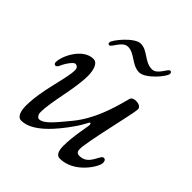

<svg xmlns="http://www.w3.org/2000/svg" viewBox="-182 -759 889 889"><g transform="rotate(45 262.5 -315.0)"><path d="M131 -534C131 -528 134 -524 139 -524C155 -524 170 -581 207 -581C251 -581 278 -533 327 -533C367 -533 433 -610 433 -630C433 -637 429 -641 424 -641C409 -641 394 -585 358 -585C309 -585 285 -633 238 -633C198 -633 131 -551 131 -534ZM20 -294C20 -287 24 -281 30 -281C35 -281 41 -285 45 -295C59 -327 81 -353 90 -353C103 -353 110 -343 110 -332C110 -271 65 -161 65 -53C65 -24 72 11 99 11C172 11 246 -80 291 -144C321 -186 326 -208 332 -208C335 -208 337 -204 337 -197C337 -188 319 -109 319 -45C319 -14 327 9 349 9C443 9 505 -93 505 -117C505 -126 504 -138 491 -138C470 -138 466 -64 405 -64C396 -64 383 -66 383 -88C383 -139 444 -381 444 -408C444 -423 427 -430 411 -430C401 -430 385 -427 382 -414C359 -326 331 -234 266 -155C219 -99 184 -52 152 -52C145 -52 134 -62 134 -79C134 -155 171 -267 171 -355C171 -367 169 -428 133 -428C66 -428 20 -336 20 -294Z"/></g></svg>

Font: OFL Sorts Mill Goudy
Style: Italic
Weight: 500
Italic angle: -6°
Version: Version 003.000